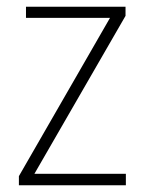

<svg xmlns="http://www.w3.org/2000/svg" viewBox="-20 -549 429 569"><path d="M353 0V-34H82L352 -502V-529H57V-496H306L36 -27V0Z"/></svg>

Font: Noto Sans Lao SemiCondensed ExtraLight
Style: Regular
Weight: 200
Width: 4
Designer: Monotype Design Team
Foundry: Monotype Imaging Inc.
Version: Version 2.003